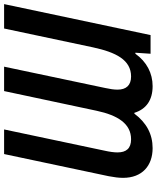

<svg xmlns="http://www.w3.org/2000/svg" viewBox="66 -820 764 936"><g transform="rotate(-90 448.0 -352.0)"><path d="M194 10C262 10 318 -20 362 -79H366C384 -21 428 10 496 10C559 10 615 -19 654 -74H659L654 0H745L896 -714H777L685 -280C661 -169 624 -95 543 -95C500 -95 479 -119 479 -161C479 -178 482 -199 487 -221L591 -714H472L376 -263C354 -160 313 -95 237 -95C193 -95 173 -118 173 -161C173 -178 176 -200 181 -222L285 -714H165L57 -204C52 -178 49 -155 49 -134C49 -41 108 10 194 10Z"/></g></svg>

Font: Noto Sans SemiCondensed SemiBold
Style: Italic
Weight: 600
Width: 4
Italic angle: -12°
Designer: Monotype Design Team
Foundry: Monotype Imaging Inc.
Version: Version 2.013